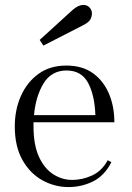

<svg xmlns="http://www.w3.org/2000/svg" viewBox="-20 -749 534 779"><path d="M444 -253H116V-236Q116 -161 138 -113Q160 -65 196 -42Q232 -19 273 -19Q315 -19 354.5 -37.5Q394 -56 417 -99L432 -91Q404 -36 357.5 -13Q311 10 258 10Q202 10 152 -17.5Q102 -45 71 -100Q40 -155 40 -236Q40 -304 65 -360Q90 -416 136.5 -449.5Q183 -483 249 -483Q314 -483 357 -452Q400 -421 422 -369Q444 -317 444 -253ZM250 -463Q189 -463 157 -411Q125 -359 118 -282H367Q364 -364 337 -413.5Q310 -463 250 -463ZM318 -729Q334 -729 343.5 -718.5Q353 -708 353 -694Q353 -683 347 -671Q341 -659 318 -647L156 -564L141 -587L275 -709Q298 -729 318 -729Z"/></svg>

Font: Gilda Display
Style: Regular
Weight: 400
Designer: Eduardo Rodriguez Tunni
Foundry: Eduardo Rodriguez Tunni
Version: Version 1.002; ttfautohint (v1.8.4.7-5d5b);gftools[0.9.22]